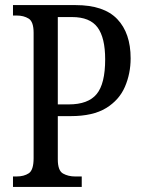

<svg xmlns="http://www.w3.org/2000/svg" viewBox="-20 -734 561 754"><path d="M31 0V-41H45Q74 -41 93 -53.5Q112 -66 112 -113V-605Q112 -649 92.5 -661Q73 -673 46 -673H31V-714H277Q388 -714 440.5 -659Q493 -604 493 -505Q493 -445 470.5 -393Q448 -341 396.5 -309.5Q345 -278 258 -278H207V-108Q207 -64 227.5 -52.5Q248 -41 275 -41H301V0ZM250 -324Q326 -324 359.5 -364.5Q393 -405 393 -501Q393 -586 363 -626.5Q333 -667 263 -667H207V-324Z"/></svg>

Font: Noto Serif Georgian Condensed
Style: Regular
Weight: 400
Width: 3
Designer: Monotype Design Team, Akaki Razmadze
Foundry: Google LLC
Version: Version 2.003; ttfautohint (v1.8.4.7-5d5b)